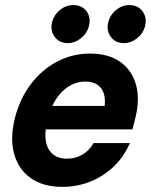

<svg xmlns="http://www.w3.org/2000/svg" viewBox="-20 -719 588 749"><path d="M223.3 10Q148.3 10 100 -24.2Q51.7 -58.3 35 -119.2Q18.3 -180 38.3 -259.2Q57.5 -334.2 100.4 -390.8Q143.3 -447.5 202.9 -478.8Q262.5 -510 331.7 -510Q403.3 -510 449.2 -477.5Q495 -445 510.8 -387.5Q526.7 -330 506.7 -253.3L496.7 -214.2H158.3Q152.5 -159.2 174.6 -129.6Q196.7 -100 241.7 -100Q275 -100 302.1 -116.2Q329.2 -132.5 345 -160.8H486.7Q452.5 -81.7 381.2 -35.8Q310 10 223.3 10ZM184.2 -305.8H388.3Q393.3 -351.7 373.3 -376.2Q353.3 -400.8 313.3 -400.8Q273.3 -400.8 239.6 -376.2Q205.8 -351.7 184.2 -305.8ZM463.3 -550.8Q430 -550.8 412.1 -575.4Q394.2 -600 402.5 -633.3Q410 -661.7 433.3 -680.4Q456.7 -699.2 484.2 -699.2Q518.3 -699.2 536.2 -674.6Q554.2 -650 545.8 -616.7Q538.3 -588.3 514.6 -569.6Q490.8 -550.8 463.3 -550.8ZM244.2 -550.8Q211.7 -550.8 193.3 -575.4Q175 -600 183.3 -633.3Q190.8 -661.7 214.2 -680.4Q237.5 -699.2 265.8 -699.2Q300 -699.2 317.9 -674.6Q335.8 -650 326.7 -616.7Q319.2 -588.3 295.4 -569.6Q271.7 -550.8 244.2 -550.8Z"/></svg>

Font: Funnel Sans Light
Style: Bold Italic
Weight: 700
Italic angle: -14.036°
Version: Version 1.000